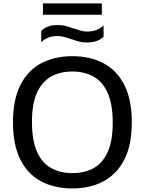

<svg xmlns="http://www.w3.org/2000/svg" viewBox="-20 -1072 830 1102"><path d="M395.5 9.5Q292.5 9.5 215.8 -31.2Q139 -72 96.8 -156Q54.5 -240 54.5 -370Q54.5 -500 97 -584Q139.5 -668 216.2 -708.8Q293 -749.5 395.5 -749.5Q498 -749.5 574.8 -708.5Q651.5 -667.5 694 -583.5Q736.5 -499.5 736.5 -370Q736.5 -240.5 693.8 -156.5Q651 -72.5 574.2 -31.5Q497.5 9.5 395.5 9.5ZM395.5 -78.5Q466 -78.5 518 -107.5Q570 -136.5 598.5 -200.2Q627 -264 627 -367.5Q627 -473.5 598.2 -538.2Q569.5 -603 517.5 -632.2Q465.5 -661.5 395.5 -661.5Q325.5 -661.5 273.2 -632.5Q221 -603.5 192.2 -540Q163.5 -476.5 163.5 -372.5Q163.5 -266 192.2 -201.5Q221 -137 273 -107.8Q325 -78.5 395.5 -78.5ZM479 -828Q453 -828 430.8 -834.2Q408.5 -840.5 387.5 -848Q368 -854.5 349.2 -859.8Q330.5 -865 310.5 -865Q281 -865 259 -856.8Q237 -848.5 216.5 -830.5V-895Q234 -912 257 -920.2Q280 -928.5 312 -928.5Q338 -928.5 360.2 -922.2Q382.5 -916 403.5 -908.5Q423 -902 441.8 -896.5Q460.5 -891 480.5 -891Q510 -891 532 -899.2Q554 -907.5 574.5 -925.5V-861Q540 -828 479 -828ZM226.5 -987.5V-1052.5H564.5V-987.5Z"/></svg>

Font: Encode Sans Semi Expanded Medium
Style: Regular
Weight: 500
Width: 6
Designer: Multiple Designers
Foundry: Impallari Type
Version: Version 3.000; ttfautohint (v1.8.3) -l 8 -r 50 -G 200 -x 14 